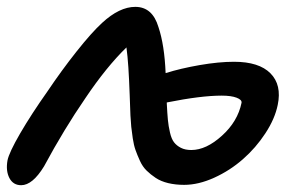

<svg xmlns="http://www.w3.org/2000/svg" viewBox="-40 -484 879 562"><path d="M22 58.1Q-1.5 58.1 -12.5 37.1Q-23.4 16.1 -18.1 -14.2Q-13.7 -37.1 19 -93.5Q51.8 -149.9 99.1 -216.8Q140.1 -277.8 184.1 -333.3Q228 -388.7 258.8 -417Q309.6 -463.9 356 -463.9Q406.2 -463.9 423.8 -404.8Q441.4 -352.5 444.8 -270Q488.3 -283.7 544.4 -293.5Q600.6 -303.2 645 -303.2Q718.3 -303.2 751.7 -269.3Q785.2 -235.4 772.9 -176.8Q764.6 -136.2 736.8 -93.8Q709 -51.3 671.1 -18.1Q633.3 15.1 587.2 36.1Q541 57.1 499 57.1Q473.6 57.1 452.4 52Q431.2 46.9 416 36.9Q400.9 26.9 389.2 15.4Q377.4 3.9 369.6 -13.2Q361.8 -30.3 356.7 -44.7Q351.6 -59.1 348.6 -79.1Q345.7 -99.1 344.2 -112.8Q342.8 -126.5 341.8 -146Q341.3 -159.2 339.6 -206.5Q337.9 -253.9 335.7 -287.1Q333.5 -320.3 330.1 -345.2Q271 -287.6 210 -196.8Q147.5 -106 88.9 2.9Q55.2 58.1 22 58.1ZM448.2 -181.2Q449.7 -151.4 451.4 -133.3Q453.1 -115.2 457.5 -96.2Q461.9 -77.1 469.5 -67.4Q477.1 -57.6 489.5 -51.3Q502 -44.9 520 -44.9Q563.5 -44.9 609.6 -86.7Q655.8 -128.4 667 -183.1Q668.5 -191.9 652.6 -198Q636.7 -204.1 608.9 -204.1Q548.3 -204.1 448.2 -184.1Z"/></svg>

Font: Shantell Sans Bouncy
Style: Italic
Weight: 500
Italic angle: -11.31°
Designer: Stephen Nixon, Anya Danilova, Shantell Martin
Foundry: Arrow Type
Version: Version 1.006;[9816181b4]